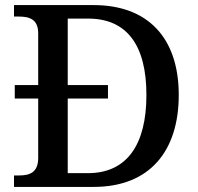

<svg xmlns="http://www.w3.org/2000/svg" viewBox="-20 -734 778 754"><path d="M35 0H348C569 0 682 -142 682 -361C682 -588 558 -714 348 -714H35V-669H53C95 -669 130 -659 130 -603V-400H38V-347H130V-114C130 -56 96 -45 55 -45H35ZM325 -54H246V-347H404V-400H246V-661H326C478 -661 555 -557 555 -361C555 -165 478 -54 325 -54Z"/></svg>

Font: Noto Serif Myanmar Medium
Style: Regular
Weight: 500
Designer: Ben Mitchell and the Monotype Design Team
Foundry: Monotype Imaging Inc.
Version: Version 2.106